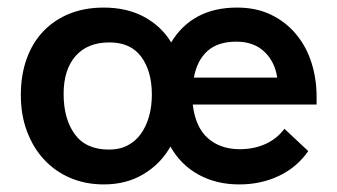

<svg xmlns="http://www.w3.org/2000/svg" viewBox="-20 -479 891 507"><path d="M254 8Q206 8 166 -9Q126 -26 97 -57Q68 -88 51.5 -131.5Q35 -175 35 -228Q35 -281 50.5 -324Q66 -367 95 -397Q124 -427 164 -443Q204 -459 254 -459Q315 -459 360.5 -434.5Q406 -410 432 -367Q459 -412 502.5 -435.5Q546 -459 606 -459Q657 -459 696 -440Q735 -421 762 -388.5Q789 -356 802.5 -313.5Q816 -271 816 -224V-203H489Q496 -143 529 -114Q562 -85 613 -85Q651 -85 681.5 -99Q712 -113 731 -139L794 -80Q764 -37 716.5 -14.5Q669 8 612 8Q551 8 504 -18Q457 -44 430 -92Q405 -47 359.5 -19.5Q314 8 254 8ZM268 -84Q296 -84 317 -95Q338 -106 352 -125.5Q366 -145 373.5 -171.5Q381 -198 381 -229Q381 -291 353 -329Q325 -367 269 -367Q211 -367 179.5 -331Q148 -295 148 -231Q148 -165 177.5 -124.5Q207 -84 268 -84ZM604 -369Q555 -369 527.5 -344Q500 -319 492 -274H712Q706 -316 678 -342.5Q650 -369 604 -369Z"/></svg>

Font: Tilda Sans Semibold
Style: Regular
Weight: 600
Designer: ParaType Ltd
Foundry: ParaType Ltd
Version: Version 1.009